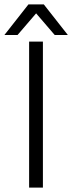

<svg xmlns="http://www.w3.org/2000/svg" viewBox="-51 -857 330 877"><path d="M82 0V-667H145V0ZM149 -837 259 -697H199L114 -796L29 -697H-31L79 -837Z"/></svg>

Font: Epunda Sans Light
Style: Regular
Weight: 300
Designer: Simon Atzbach
Foundry: typofactur
Version: Version 2.204; ttfautohint (v1.8.4.7-5d5b)